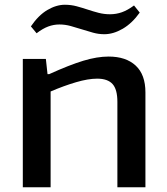

<svg xmlns="http://www.w3.org/2000/svg" viewBox="-20 -788 703 808"><path d="M76 -540H173L180 -476H187Q273 -515 331 -532.5Q389 -550 437 -550Q510 -550 551 -512Q592 -474 592 -399V0H474V-359Q474 -412 453.5 -434.5Q433 -457 389 -457Q351 -457 300 -442Q249 -427 193 -403V0H76ZM110 -677Q142 -724 179.5 -746Q217 -768 253 -768Q279 -768 303 -761.5Q327 -755 349.5 -747.5Q372 -740 395 -734Q418 -728 443 -728Q469 -728 493 -736.5Q517 -745 544 -765L568 -735Q536 -690 496.5 -667Q457 -644 419 -644Q395 -644 371.5 -650.5Q348 -657 324.5 -664.5Q301 -672 277.5 -678.5Q254 -685 230 -685Q206 -685 183 -676.5Q160 -668 134 -648Z"/></svg>

Font: Encode Sans Wide
Style: Medium
Weight: 500
Designer: Pablo Impallari, Andres Torresi
Foundry: Pablo Impallari, Andres Torresi
Version: Version 1.000; ttfautohint (v1.00) -l 8 -r 50 -G 200 -x 14 -